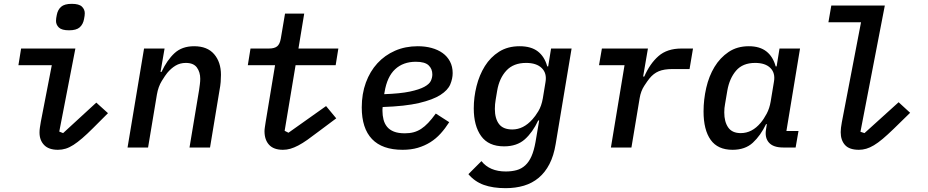

<svg xmlns="http://www.w3.org/2000/svg" viewBox="-20 -769 4840 1001"><path d="M340 -611Q302 -611 287 -625.5Q272 -640 272 -660Q272 -666 273 -674Q274 -682 276 -691Q281 -718 298.5 -733.5Q316 -749 354 -749Q392 -749 407 -734.5Q422 -720 422 -700Q422 -694 421 -686Q420 -678 418 -669Q413 -642 395.5 -626.5Q378 -611 340 -611ZM282 12Q234 12 210 -13Q186 -38 186 -78Q186 -91 188 -104Q190 -117 193 -135L250 -429H76L90 -516H373L289 -83L309 -75L482 -234L543 -179L465 -101Q434 -70 409 -48.5Q384 -27 363 -13.5Q342 0 322.5 6Q303 12 282 12Z M645 0 731 -516H838L817 -394H822Q851 -456 890 -492Q929 -528 992 -528Q1061 -528 1096.5 -486.5Q1132 -445 1132 -379Q1132 -361 1130.5 -341.5Q1129 -322 1124 -296L1075 0H968L1018 -300Q1020 -314 1022 -329.5Q1024 -345 1024 -358Q1024 -393 1006.5 -417Q989 -441 949 -441Q919 -441 895.5 -427Q872 -413 852 -389Q842 -377 823.5 -347Q805 -317 798 -276L752 0Z M1455 12Q1407 12 1383 -14Q1359 -40 1359 -85Q1359 -94 1361 -106.5Q1363 -119 1365 -133L1414 -429H1272L1286 -516H1382Q1411 -516 1425 -527.5Q1439 -539 1444 -568L1466 -698H1566L1536 -516H1744L1730 -429H1521L1464 -87L1484 -77L1680 -216L1733 -152L1642 -84Q1608 -58 1582.5 -40Q1557 -22 1535 -10.5Q1513 1 1494 6.5Q1475 12 1455 12Z M2079 12Q1973 12 1919.5 -44Q1866 -100 1866 -209Q1866 -280 1887.5 -338.5Q1909 -397 1947.5 -439Q1986 -481 2039.5 -504.5Q2093 -528 2158 -528Q2197 -528 2230 -519Q2263 -510 2287.5 -492.5Q2312 -475 2326 -448.5Q2340 -422 2340 -388Q2340 -359 2327.5 -329Q2315 -299 2276 -274Q2237 -249 2165 -232Q2093 -215 1975 -211Q1974 -204 1974 -198.5Q1974 -193 1974 -191Q1974 -167 1979.5 -145.5Q1985 -124 1998 -108Q2011 -92 2033.5 -83Q2056 -74 2091 -74Q2116 -74 2136.5 -79.5Q2157 -85 2175.5 -97Q2194 -109 2212.5 -128.5Q2231 -148 2252 -177L2322 -132Q2301 -99 2277 -72.5Q2253 -46 2223.5 -27.5Q2194 -9 2158.5 1.5Q2123 12 2079 12ZM2148 -447Q2082 -447 2040 -408Q1998 -369 1985 -289L1983 -278Q2067 -281 2116.5 -291.5Q2166 -302 2192.5 -316.5Q2219 -331 2226.5 -348Q2234 -365 2234 -381Q2234 -410 2214.5 -428.5Q2195 -447 2148 -447Z M2616 212Q2550 212 2502.5 195Q2455 178 2422 139L2490 71Q2533 125 2617 125Q2648 125 2673.5 118Q2699 111 2718.5 93Q2738 75 2751 45.5Q2764 16 2772 -29L2791 -141H2786Q2757 -79 2716 -42.5Q2675 -6 2608 -6Q2527 -6 2488.5 -59.5Q2450 -113 2450 -204Q2450 -262 2464.5 -320Q2479 -378 2508 -424.5Q2537 -471 2582 -499.5Q2627 -528 2689 -528Q2749 -528 2784 -501Q2819 -474 2833 -423H2838L2853 -516H2960L2877 -18Q2867 43 2844.5 86.5Q2822 130 2788.5 158Q2755 186 2711.5 199Q2668 212 2616 212ZM2651 -94Q2709 -94 2756 -147Q2770 -162 2786.5 -189Q2803 -216 2810 -256L2824 -341Q2832 -387 2804.5 -414Q2777 -441 2723 -441Q2657 -441 2620 -401Q2583 -361 2572 -296L2564 -248Q2562 -236 2561 -225Q2560 -214 2560 -201Q2560 -151 2581.5 -122.5Q2603 -94 2651 -94Z M3165 0 3236 -429H3103L3118 -516H3358L3333 -370H3339Q3368 -437 3413 -476.5Q3458 -516 3533 -516H3593L3575 -409H3485Q3442 -409 3414.5 -397.5Q3387 -386 3366 -360Q3356 -348 3338.5 -321Q3321 -294 3315 -258L3272 0Z M3799 12Q3722 12 3685 -40Q3648 -92 3648 -188Q3648 -250 3662 -311Q3676 -372 3705 -420Q3734 -468 3778.5 -498Q3823 -528 3884 -528Q3941 -528 3975.5 -501Q4010 -474 4024 -423H4029L4044 -516H4151L4080 -86H4143L4128 0H4063Q4011 0 3988.5 -26Q3966 -52 3974 -96L3978 -122H3974Q3945 -62 3905 -25Q3865 12 3799 12ZM3842 -75Q3901 -75 3946 -129Q3962 -148 3977 -176Q3992 -204 3998 -240L4015 -343Q4023 -388 3996.5 -414.5Q3970 -441 3917 -441Q3852 -441 3817.5 -400.5Q3783 -360 3772 -297L3760 -226Q3758 -217 3757 -205.5Q3756 -194 3756 -183Q3756 -134 3776.5 -104.5Q3797 -75 3842 -75Z M4458 12Q4408 12 4385.5 -13Q4363 -38 4363 -80Q4363 -100 4369 -132L4469 -653H4299L4314 -740H4593L4466 -82L4487 -75L4665 -236L4725 -181L4639 -97Q4607 -66 4582 -45Q4557 -24 4536 -11.5Q4515 1 4496 6.5Q4477 12 4458 12Z"/></svg>

Font: IBM Plex Mono Medium
Style: Italic
Weight: 500
Italic angle: -9°
Monospace: yes
Designer: Mike Abbink, Paul van der Laan, Pieter van Rosmalen
Foundry: Bold Monday
Version: Version 2.3